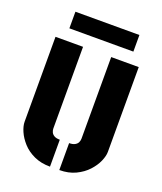

<svg xmlns="http://www.w3.org/2000/svg" viewBox="-133 -798 754 891"><g transform="rotate(20 243.5 -353.0)"><path d="M85 -629V-711H401V-629ZM266 5V-128Q284 -128 294.5 -134Q305 -140 309 -149Q313 -158 313 -167V-570H449V-151Q449 -131 437.5 -104.5Q426 -78 403 -53Q380 -28 345.5 -11.5Q311 5 266 5ZM220 5Q175 5 140.5 -11Q106 -27 83.5 -52Q61 -77 49.5 -103.5Q38 -130 38 -151V-570H174V-167Q174 -158 178 -149Q182 -140 192 -134Q202 -128 220 -128Z"/></g></svg>

Font: Stick No Bills ExtraBold
Style: Regular
Weight: 800
Version: Version 2.000